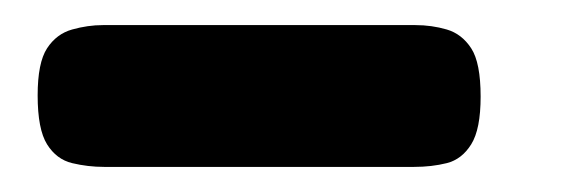

<svg xmlns="http://www.w3.org/2000/svg" viewBox="-20 -333 458 153"><path d="M63 -200Q50 -200 37.5 -203Q25 -206 17.5 -218Q10 -230 10 -257Q10 -283 17.5 -294.5Q25 -306 37.5 -309.5Q50 -313 62 -313H311Q324 -313 336 -309.5Q348 -306 355.5 -294.5Q363 -283 363 -256Q363 -230 355.5 -218Q348 -206 336 -203Q324 -200 310 -200Z"/></svg>

Font: Fredoka Light Medium
Style: Regular
Weight: 500
Version: Version 2.001